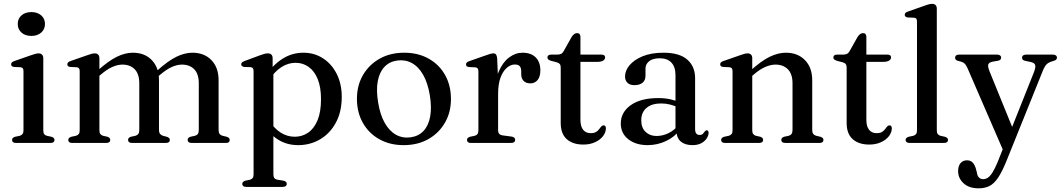

<svg xmlns="http://www.w3.org/2000/svg" viewBox="-20 -758 5628 1018"><path d="M209.5 -449.5V-67.5Q209.5 -54 214.2 -47.2Q219 -40.5 229 -38L252 -33Q260.5 -30.5 264.8 -26.5Q269 -22.5 269 -16Q269 -8.5 263.5 -4.2Q258 0 247 0H65.5Q54.5 0 49.2 -4.2Q44 -8.5 44 -16Q44 -22 48 -26.2Q52 -30.5 60.5 -33L85 -38Q94.5 -41 99.5 -47.5Q104.5 -54 104.5 -67V-380Q104.5 -391 100.8 -395.8Q97 -400.5 88.5 -401.5L54.5 -403Q46.5 -404 42.8 -407.5Q39 -411 39 -417Q39 -423 43.2 -427.2Q47.5 -431.5 58 -435L142.5 -464.5Q158.5 -470 167.8 -472.5Q177 -475 184 -475Q196.5 -475 203 -468.2Q209.5 -461.5 209.5 -449.5ZM146 -567.5Q114 -567.5 94 -585.2Q74 -603 74 -631Q74 -659 94 -676.5Q114 -694 146 -694Q178.5 -694 198.5 -676.5Q218.5 -659 218.5 -631Q218.5 -603 198.5 -585.2Q178.5 -567.5 146 -567.5Z M507 -449.5V-67.5Q507 -54 512 -47.5Q517 -41 526.5 -38L549.5 -33Q564.5 -28 564.5 -16.5Q564.5 0 542 0H363.5Q352.5 0 347.2 -4.2Q342 -8.5 342 -16Q342 -22 346 -26.2Q350 -30.5 358.5 -33L382.5 -38Q392.5 -41 397.5 -47.5Q402.5 -54 402.5 -67V-380Q402.5 -391 398.8 -395.8Q395 -400.5 386.5 -401.5L352.5 -403Q344 -404 340.5 -407.5Q337 -411 337 -417Q337 -423 341 -427.2Q345 -431.5 356 -435L440.5 -464.5Q455.5 -470 465 -472.5Q474.5 -475 482.5 -475Q494.5 -475 500.8 -468.2Q507 -461.5 507 -449.5ZM493 -344 474 -363 495.5 -382Q555.5 -435.5 599.5 -457Q643.5 -478.5 684.5 -478.5Q747 -478.5 785 -439.2Q823 -400 823 -332V-69.5Q823 -55 828.8 -48Q834.5 -41 844.5 -38L865.5 -32.5Q880.5 -27.5 880.5 -16.5Q880.5 0 858.5 0H681.5Q659 0 659 -16.5Q659 -28 674 -33L698 -38Q708.5 -41 713.5 -48.2Q718.5 -55.5 718.5 -69.5V-316Q718.5 -366 694.2 -390.8Q670 -415.5 629 -415.5Q604 -415.5 575.5 -403Q547 -390.5 514.5 -362.5ZM808.5 -344 790 -363 811.5 -382Q871 -435.5 915.2 -457Q959.5 -478.5 1000 -478.5Q1063 -478.5 1101 -439.2Q1139 -400 1139 -332V-69.5Q1139 -55 1144.5 -47.8Q1150 -40.5 1160.5 -38L1181.5 -33Q1190 -30.5 1194 -26.2Q1198 -22 1198 -16Q1198 -8.5 1193 -4.2Q1188 0 1176.5 0H997.5Q975 0 975 -16.5Q975 -28 990 -33L1013.5 -38Q1024.5 -41 1029.2 -48.2Q1034 -55.5 1034 -69.5V-316Q1034 -366 1009.8 -390.8Q985.5 -415.5 944.5 -415.5Q919.5 -415.5 891.2 -403Q863 -390.5 830 -362.5Z M1425.5 -450V-388.5L1429.5 -380V166Q1429.5 179 1434.5 185.8Q1439.5 192.5 1449 194.5L1483 200Q1492 202 1496.2 206.2Q1500.5 210.5 1500.5 217Q1500.5 224.5 1495 228.8Q1489.5 233 1478 233H1286Q1275 233 1269.8 228.8Q1264.5 224.5 1264.5 217Q1264.5 211 1268.5 206.8Q1272.5 202.5 1281 200L1305 195Q1314.5 192.5 1319.5 186Q1324.5 179.5 1324.5 166V-380Q1324.5 -391 1320.8 -396Q1317 -401 1308.5 -402L1274.5 -403Q1266.5 -404.5 1262.8 -408Q1259 -411.5 1259 -417Q1259 -423.5 1263.2 -427.2Q1267.5 -431 1278 -435L1359 -465Q1373.5 -470.5 1383 -472.8Q1392.5 -475 1400 -475Q1413 -475 1419.2 -468.2Q1425.5 -461.5 1425.5 -450ZM1405.5 -332 1389.5 -357.5Q1428 -415 1478.5 -446.8Q1529 -478.5 1588.5 -478.5Q1647 -478.5 1693 -448.5Q1739 -418.5 1765.5 -365.8Q1792 -313 1792 -244.5Q1792 -165.5 1761 -108Q1730 -50.5 1677.5 -19.5Q1625 11.5 1561 11.5Q1501.5 11.5 1455.2 -17.2Q1409 -46 1381 -99.5L1405 -124Q1430.5 -79.5 1466.2 -56.2Q1502 -33 1542.5 -33Q1582.5 -33 1614 -54.8Q1645.5 -76.5 1663.8 -120.8Q1682 -165 1682 -232Q1682 -296 1664.5 -338.8Q1647 -381.5 1616.5 -403.2Q1586 -425 1547 -425Q1507.5 -425 1471.5 -401.8Q1435.5 -378.5 1405.5 -332Z M2123.5 -478.5Q2196.5 -478.5 2252.5 -447.2Q2308.5 -416 2339.8 -360.5Q2371 -305 2371 -232.5Q2371 -162.5 2339 -107.2Q2307 -52 2250.8 -20.2Q2194.5 11.5 2120 11.5Q2047 11.5 1991.2 -19.8Q1935.5 -51 1904 -106.5Q1872.5 -162 1872.5 -234Q1872.5 -305 1904.5 -360Q1936.5 -415 1992.8 -446.8Q2049 -478.5 2123.5 -478.5ZM2158 -30Q2199.5 -36 2225.8 -64Q2252 -92 2260.8 -140Q2269.5 -188 2259 -253Q2248 -318.5 2223.5 -361.5Q2199 -404.5 2163.5 -423.8Q2128 -443 2085.5 -437Q2044 -431 2017.8 -402.8Q1991.5 -374.5 1982.8 -326.8Q1974 -279 1985 -214Q1995.5 -149 2020.2 -105.8Q2045 -62.5 2080.2 -43.2Q2115.5 -24 2158 -30Z M2604 -260Q2604 -331 2625 -379.8Q2646 -428.5 2679.5 -453.5Q2713 -478.5 2750.5 -478.5Q2795.5 -478.5 2820.2 -453.8Q2845 -429 2845 -385.5Q2845 -351 2830.2 -333.5Q2815.5 -316 2792.5 -316Q2769 -316 2756.2 -329Q2743.5 -342 2743.5 -365.5V-382.5Q2743 -399 2735.2 -407.5Q2727.5 -416 2709.5 -416Q2688 -416 2667.5 -398.8Q2647 -381.5 2634 -347Q2621 -312.5 2621 -260ZM2616 -449.5 2621 -330.5V-67.5Q2621 -55 2626.8 -48.5Q2632.5 -42 2646 -40L2691.5 -34Q2701.5 -32.5 2706.5 -28.2Q2711.5 -24 2711.5 -16Q2711.5 -8.5 2705.8 -4.2Q2700 0 2689 0H2477.5Q2466.5 0 2461.2 -4.2Q2456 -8.5 2456 -16Q2456 -22 2460 -26.2Q2464 -30.5 2472.5 -33L2496.5 -38Q2506.5 -40.5 2511.5 -47.2Q2516.5 -54 2516.5 -67V-379Q2516.5 -390 2512.8 -395Q2509 -400 2500.5 -401L2466.5 -402.5Q2458 -403.5 2454.5 -407Q2451 -410.5 2451 -416Q2451 -422.5 2455.2 -426.8Q2459.5 -431 2470 -434.5L2553 -463.5Q2572 -470.5 2581.2 -472.8Q2590.5 -475 2596 -475Q2605.5 -475 2610 -469Q2614.5 -463 2616 -449.5Z M2931 -428 2903.5 -435Q2891.5 -438.5 2887 -442.8Q2882.5 -447 2882.5 -453Q2882.5 -460.5 2887.8 -464.5Q2893 -468.5 2902 -468.5H2934.5Q2947 -468.5 2955 -472.5Q2963 -476.5 2969 -487.5L3010.5 -561.5Q3017.5 -572.5 3024.8 -577.5Q3032 -582.5 3040 -582.5Q3048.5 -582.5 3053 -577.2Q3057.5 -572 3057.5 -562.5V-122.5Q3057.5 -88 3071.8 -70Q3086 -52 3111.5 -52Q3129.5 -52 3139.8 -58Q3150 -64 3155.8 -72Q3161.5 -80 3166.8 -86.2Q3172 -92.5 3179.5 -93.5Q3186 -93.5 3189.2 -89.5Q3192.5 -85.5 3192.5 -77Q3192 -55 3176.8 -35.5Q3161.5 -16 3134.5 -3.8Q3107.5 8.5 3073 8.5Q3017.5 8.5 2985.2 -20Q2953 -48.5 2953 -106V-400Q2953 -412 2948 -418.2Q2943 -424.5 2931 -428ZM3011 -430V-468.5H3168Q3178 -468.5 3183.2 -464.8Q3188.5 -461 3188.5 -453.5Q3188.5 -443.5 3178.2 -436.8Q3168 -430 3146 -430Z M3567.5 -61V-70.5L3561.5 -73.5V-359.5Q3561.5 -403 3540 -426Q3518.5 -449 3478.5 -449Q3440.5 -449 3421.5 -433.2Q3402.5 -417.5 3402.5 -395.5V-356.5Q3402.5 -332.5 3387 -319.5Q3371.5 -306.5 3343.5 -306.5Q3319.5 -306.5 3306.8 -319Q3294 -331.5 3294 -353Q3294 -383.5 3318 -412.2Q3342 -441 3387.5 -459.8Q3433 -478.5 3498 -478.5Q3582.5 -478.5 3624 -442Q3665.5 -405.5 3665.5 -344V-74Q3665.5 -57.5 3671.8 -50Q3678 -42.5 3688.5 -42.5Q3701 -42.5 3706.5 -48.2Q3712 -54 3715.5 -59.5Q3718 -62.5 3720.8 -64.8Q3723.5 -67 3727 -67Q3732 -67 3734.5 -63.5Q3737 -60 3737 -53.5Q3737 -39.5 3727.2 -24.5Q3717.5 -9.5 3698.8 1Q3680 11.5 3651.5 11.5Q3612.5 11.5 3590 -7.2Q3567.5 -26 3567.5 -61ZM3271.5 -103.5Q3271.5 -162.5 3324 -200.2Q3376.5 -238 3470.5 -238Q3504.5 -238 3532.8 -231.8Q3561 -225.5 3582.5 -215.5L3575 -189.5Q3554 -198 3532.2 -203.8Q3510.5 -209.5 3485 -209.5Q3435.5 -209.5 3407.8 -185.8Q3380 -162 3380 -120.5Q3380 -80.5 3402.8 -58.8Q3425.5 -37 3461 -37Q3494 -37 3524.8 -52.2Q3555.5 -67.5 3577.5 -95L3587.5 -72.5Q3558.5 -32.5 3512 -10.5Q3465.5 11.5 3414 11.5Q3351 11.5 3311.2 -19.8Q3271.5 -51 3271.5 -103.5Z M3968.5 -449.5V-67.5Q3968.5 -54 3973.5 -47.5Q3978.5 -41 3988 -38L4011 -33Q4026 -28 4026 -16.5Q4026 0 4003.5 0H3825Q3814 0 3808.8 -4.2Q3803.5 -8.5 3803.5 -16Q3803.5 -22 3807.5 -26.2Q3811.5 -30.5 3820 -33L3844 -38Q3854 -41 3859 -47.5Q3864 -54 3864 -67V-380Q3864 -391 3860.2 -395.8Q3856.5 -400.5 3848 -401.5L3814 -403Q3805.5 -404 3802 -407.5Q3798.5 -411 3798.5 -417Q3798.5 -423 3802.5 -427.2Q3806.5 -431.5 3817.5 -435L3902 -464.5Q3917 -470 3926.5 -472.5Q3936 -475 3944 -475Q3956 -475 3962.2 -468.2Q3968.5 -461.5 3968.5 -449.5ZM3954.5 -344 3935.5 -363 3957.5 -382Q4016.5 -435.5 4061.2 -457Q4106 -478.5 4147 -478.5Q4209.5 -478.5 4248 -439.2Q4286.5 -400 4286.5 -332V-69.5Q4286.5 -55 4292.2 -47.8Q4298 -40.5 4308 -38L4329.5 -33Q4338 -30.5 4342 -26.2Q4346 -22 4346 -16Q4346 -8.5 4340.8 -4.2Q4335.5 0 4324.5 0H4145Q4122.5 0 4122.5 -16.5Q4122.5 -28 4137.5 -33L4161.5 -38Q4172 -41 4177 -48.2Q4182 -55.5 4182 -69.5V-316Q4182 -366 4157.2 -390.8Q4132.5 -415.5 4091.5 -415.5Q4066.5 -415.5 4037.5 -403Q4008.5 -390.5 3976 -362.5Z M4447 -428 4419.5 -435Q4407.5 -438.5 4403 -442.8Q4398.5 -447 4398.5 -453Q4398.5 -460.5 4403.8 -464.5Q4409 -468.5 4418 -468.5H4450.5Q4463 -468.5 4471 -472.5Q4479 -476.5 4485 -487.5L4526.5 -561.5Q4533.5 -572.5 4540.8 -577.5Q4548 -582.5 4556 -582.5Q4564.5 -582.5 4569 -577.2Q4573.5 -572 4573.5 -562.5V-122.5Q4573.5 -88 4587.8 -70Q4602 -52 4627.5 -52Q4645.5 -52 4655.8 -58Q4666 -64 4671.8 -72Q4677.5 -80 4682.8 -86.2Q4688 -92.5 4695.5 -93.5Q4702 -93.5 4705.2 -89.5Q4708.5 -85.5 4708.5 -77Q4708 -55 4692.8 -35.5Q4677.5 -16 4650.5 -3.8Q4623.5 8.5 4589 8.5Q4533.5 8.5 4501.2 -20Q4469 -48.5 4469 -106V-400Q4469 -412 4464 -418.2Q4459 -424.5 4447 -428ZM4527 -430V-468.5H4684Q4694 -468.5 4699.2 -464.8Q4704.5 -461 4704.5 -453.5Q4704.5 -443.5 4694.2 -436.8Q4684 -430 4662 -430Z M4947 -712.5V-67.5Q4947 -54 4952 -47.2Q4957 -40.5 4966.5 -38L4989.5 -33Q4998 -30.5 5002.2 -26.5Q5006.5 -22.5 5006.5 -16Q5006.5 -8.5 5001 -4.2Q4995.5 0 4984.5 0H4803.5Q4792.5 0 4787 -4.2Q4781.5 -8.5 4781.5 -16Q4781.5 -22 4785.8 -26.2Q4790 -30.5 4798.5 -33L4822.5 -38Q4832 -41 4837 -47.5Q4842 -54 4842 -67V-642.5Q4842 -653.5 4838.5 -658.5Q4835 -663.5 4826.5 -664L4792 -665.5Q4784 -667 4780.5 -670.5Q4777 -674 4777 -679.5Q4777 -685.5 4781 -689.8Q4785 -694 4796 -697.5L4880 -727Q4896 -733 4905.5 -735.2Q4915 -737.5 4921.5 -737.5Q4934.5 -737.5 4940.8 -730.8Q4947 -724 4947 -712.5Z M5356.5 -60.5 5302.5 48 5110.5 -395Q5101.5 -415.5 5092 -423Q5082.5 -430.5 5060.5 -435Q5051 -437.5 5047.5 -441.8Q5044 -446 5044 -452Q5044 -460 5049.5 -464.2Q5055 -468.5 5065 -468.5H5266.5Q5276.5 -468.5 5282.2 -464.2Q5288 -460 5288 -452.5Q5288 -446 5284 -441.8Q5280 -437.5 5269.5 -435.5L5248 -432Q5224 -428 5220 -416.8Q5216 -405.5 5227.5 -377.5ZM5270.5 99 5311 -3 5324.5 -30 5461 -372.5Q5472.5 -401 5468.5 -413.5Q5464.5 -426 5440 -430.5L5417.5 -435Q5407.5 -437 5403.2 -441.2Q5399 -445.5 5399 -452.5Q5399 -460 5404.8 -464.2Q5410.5 -468.5 5420.5 -468.5H5562.5Q5572.5 -468.5 5578.2 -464.2Q5584 -460 5584 -452Q5584 -446.5 5580.2 -442.2Q5576.5 -438 5566 -435Q5542.5 -429 5531 -418.8Q5519.5 -408.5 5509 -382.5L5317 94Q5293.5 152 5272.2 183.8Q5251 215.5 5226.5 228Q5202 240.5 5168.5 240.5Q5118 240.5 5089 213.8Q5060 187 5060 149.5Q5060 122 5072.8 107Q5085.5 92 5107 92Q5127 92 5138.2 105Q5149.5 118 5155 139.5L5159.5 157Q5162 175 5171 183.5Q5180 192 5192.5 192Q5205.5 192 5217.2 184.5Q5229 177 5242 156.8Q5255 136.5 5270.5 99Z"/></svg>

Font: Fraunces 20pt
Style: Regular
Weight: 400
Version: Version 1.000;[b76b70a41]